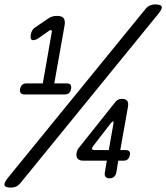

<svg xmlns="http://www.w3.org/2000/svg" viewBox="-92 -800 753 870"><path d="M-42 50Q-68 50 -71.5 40Q-75 30 -58 8L567 -759Q577 -771 588 -775.5Q599 -780 611 -780Q637 -780 640.5 -770Q644 -760 626 -738L1 29Q-9 41 -19.5 45.5Q-30 50 -42 50ZM383 -18 392 -72H285Q267 -72 259.5 -81.5Q252 -91 255 -107Q257 -115 259 -120.5Q261 -126 266 -131L430 -337Q436 -345 443.5 -348.5Q451 -352 461 -352Q477 -352 484 -343.5Q491 -335 488 -317L453 -120H477Q489 -120 494 -114Q499 -108 496 -97Q494 -85 487 -78.5Q480 -72 468 -72H444L435 -18Q432 -5 424.5 1.5Q417 8 404.5 8Q392 8 386.5 1.5Q381 -5 383 -18ZM19 -372Q7 -372 2 -378.5Q-3 -385 -1 -397Q2 -410 9 -416Q16 -422 28 -422H102L142 -651Q144 -658 142.5 -661Q141 -664 138 -664Q136 -664 133.5 -662.5Q131 -661 128 -659L84 -628Q76 -622 69 -620Q62 -618 58 -618Q51 -618 48 -624.5Q45 -631 48 -645Q50 -656 54.5 -663Q59 -670 66 -675L125 -715Q136 -723 146 -725.5Q156 -728 167 -728Q188 -728 196 -718Q204 -708 201 -687L154 -422H210Q223 -422 227.5 -416Q232 -410 230 -397Q228 -385 221 -378.5Q214 -372 202 -372ZM401 -120 422 -240Q423 -246 422.5 -248Q422 -250 420 -250Q419 -250 417 -248.5Q415 -247 411 -243L330 -138Q328 -135 326.5 -132.5Q325 -130 325 -128Q324 -124 327.5 -122Q331 -120 337 -120Z"/></svg>

Font: Maple Mono Light
Style: Italic
Weight: 300
Italic angle: -10°
Monospace: yes
Designer: subframe7536
Version: Version 7.000